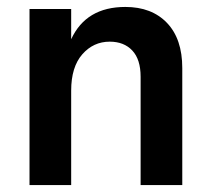

<svg xmlns="http://www.w3.org/2000/svg" viewBox="-20 -533 605 553"><path d="M505 0H385V-312Q385 -362 361 -387.5Q337 -413 296 -413Q249 -413 217 -376.5Q185 -340 185 -272V0H65V-507H185V-420Q228 -513 341 -513Q417 -513 461 -467Q505 -421 505 -337Z"/></svg>

Font: Hind Siliguri SemiBold
Style: Regular
Weight: 600
Designer: Jyotish Sonowal
Foundry: Indian Type Foundry
Version: Version 1.001;PS 1.0;hotconv 1.0.86;makeotf.lib2.5.63406; tt